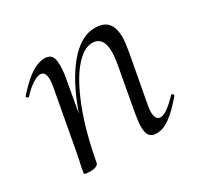

<svg xmlns="http://www.w3.org/2000/svg" viewBox="-98 -515 661 640"><g transform="rotate(-30 232.5 -195.0)"><path d="M302 -36Q302 -56 308 -89L337 -248Q343 -280 343 -302Q343 -360 300 -360Q267 -360 231.5 -318Q196 -276 165 -196Q134 -116 114 -7L102 -8Q122 -124 157.5 -212.5Q193 -301 238.5 -350Q284 -399 333 -399Q366 -399 382 -381Q398 -363 398 -325Q398 -307 391 -267L358 -89Q355 -74 355 -63Q355 -31 375 -31Q397 -31 441 -77Q443 -79 444 -79Q447 -79 449.5 -75.5Q452 -72 449 -69Q415 -29 388.5 -10Q362 9 337 9Q319 9 310.5 -1.5Q302 -12 302 -36ZM59 2 63 -21Q69 -45 74 -74L115 -297Q118 -312 118 -324Q118 -356 98 -356Q86 -356 67.5 -344Q49 -332 29 -310Q28 -309 26 -309Q23 -309 20.5 -312.5Q18 -316 21 -318Q55 -357 83.5 -376Q112 -395 138 -395Q155 -395 163 -384.5Q171 -374 171 -351Q171 -325 166 -299L114 -7Q113 0 104.5 4Q96 8 82 8Q68 8 63.5 6.5Q59 5 59 2Z"/></g></svg>

Font: Cormorant Infant
Style: Italic
Weight: 400
Italic angle: -10°
Designer: Christian Thalmann (Catharsis Fonts)
Foundry: Catharsis Fonts
Version: Version 4.000